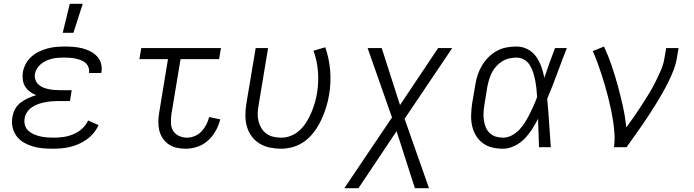

<svg xmlns="http://www.w3.org/2000/svg" viewBox="-20 -772 3640 1007"><path d="M256 8Q229 8 202.5 5.5Q176 3 151 -4.5Q126 -12 104 -25Q82 -38 67 -58Q52 -78 46 -104Q40 -130 45 -157Q48 -179 59 -199.5Q70 -220 88.5 -234Q107 -248 128 -257.5Q149 -267 170 -273Q152 -280 137 -291Q122 -302 112 -318Q102 -334 99.5 -354Q97 -374 100 -394Q104 -416 115.5 -437.5Q127 -459 145 -475Q163 -491 185 -501.5Q207 -512 229.5 -518Q252 -524 275 -526Q298 -528 321 -528Q344 -528 367 -526Q390 -524 412 -518.5Q434 -513 453.5 -503Q473 -493 488 -477.5Q503 -462 509.5 -440.5Q516 -419 512 -395L511 -389H446L447 -392Q449 -407 443.5 -420.5Q438 -434 427.5 -443Q417 -452 403 -457Q389 -462 375 -465Q361 -468 346.5 -469Q332 -470 317 -470Q301 -470 285.5 -469Q270 -468 255 -464.5Q240 -461 225 -454.5Q210 -448 197 -438Q184 -428 175 -414Q166 -400 163 -384Q161 -369 165.5 -354.5Q170 -340 180.5 -330Q191 -320 204.5 -314Q218 -308 232.5 -305Q247 -302 262 -300.5Q277 -299 293 -299H356L347 -242H284Q267 -242 249.5 -240.5Q232 -239 214.5 -235.5Q197 -232 180 -226Q163 -220 147.5 -209.5Q132 -199 121.5 -183Q111 -167 109 -150Q106 -132 111 -115Q116 -98 128.5 -86.5Q141 -75 157 -68Q173 -61 190 -57Q207 -53 225 -51.5Q243 -50 261 -50Q287 -50 312.5 -53.5Q338 -57 363.5 -67.5Q389 -78 410 -96.5Q431 -115 442 -140L497 -116Q487 -94 471.5 -75Q456 -56 436 -41.5Q416 -27 393.5 -17Q371 -7 348 -1.5Q325 4 302 6Q279 8 256 8ZM309 -600 346 -752H414L365 -600Z M954 8Q930 8 907 3Q884 -2 865.5 -14.5Q847 -27 834 -46Q821 -65 815.5 -87.5Q810 -110 810.5 -134Q811 -158 815 -182L861 -462H711L721 -520H1139L1129 -462H927L879 -173Q876 -150 876.5 -127.5Q877 -105 887.5 -87Q898 -69 918 -59.5Q938 -50 961 -50Q981 -50 1001.5 -58.5Q1022 -67 1037 -83Q1052 -99 1062 -118.5Q1072 -138 1077 -158L1135 -146Q1128 -116 1112 -87Q1096 -58 1071.5 -35.5Q1047 -13 1016 -2.5Q985 8 954 8Z M1456 8Q1425 8 1395.5 2Q1366 -4 1341.5 -19Q1317 -34 1300 -57Q1283 -80 1275 -108Q1267 -136 1267 -166.5Q1267 -197 1272 -228L1321 -520H1386L1336 -218Q1332 -197 1331.5 -176Q1331 -155 1336 -135.5Q1341 -116 1351.5 -99Q1362 -82 1378 -70.5Q1394 -59 1414.5 -54.5Q1435 -50 1456 -50Q1482 -50 1507.5 -60.5Q1533 -71 1553.5 -90.5Q1574 -110 1588.5 -134Q1603 -158 1613.5 -183Q1624 -208 1631.5 -233.5Q1639 -259 1643 -285Q1652 -342 1647.5 -398.5Q1643 -455 1624 -506L1686 -524Q1706 -467 1711.5 -403.5Q1717 -340 1706 -275Q1701 -243 1691 -210.5Q1681 -178 1666.5 -146.5Q1652 -115 1631.5 -86Q1611 -57 1583 -35Q1555 -13 1521.5 -2.5Q1488 8 1456 8Z M2230 215H2156L2060 -84L1860 215H1786L2036 -156L1908 -520H1982L2078 -221L2278 -520H2352L2102 -149Z M2618 8Q2589 8 2561.5 1.5Q2534 -5 2512 -21.5Q2490 -38 2476 -61.5Q2462 -85 2456 -112.5Q2450 -140 2451 -169.5Q2452 -199 2456 -228L2473 -328Q2477 -354 2485.5 -379.5Q2494 -405 2508 -428.5Q2522 -452 2541.5 -471.5Q2561 -491 2585 -504.5Q2609 -518 2635.5 -523Q2662 -528 2688 -528Q2720 -528 2747 -514Q2774 -500 2791.5 -475.5Q2809 -451 2819 -422.5Q2829 -394 2835 -364Q2848 -403 2862 -442Q2876 -481 2891 -520H2953Q2927 -454 2902.5 -387Q2878 -320 2850 -254Q2856 -191 2860 -127Q2864 -63 2869 0H2807Q2806 -37 2804.5 -74.5Q2803 -112 2802 -149Q2788 -121 2770.5 -94Q2753 -67 2730.5 -44Q2708 -21 2678 -6.5Q2648 8 2618 8ZM2619 -50Q2642 -50 2664.5 -62Q2687 -74 2704 -92Q2721 -110 2734 -131Q2747 -152 2758 -174Q2769 -196 2779 -218.5Q2789 -241 2797 -263Q2796 -285 2793.5 -307Q2791 -329 2787 -350Q2783 -371 2776.5 -391.5Q2770 -412 2759 -430Q2748 -448 2729.5 -459Q2711 -470 2688 -470Q2670 -470 2650.5 -465.5Q2631 -461 2614 -450.5Q2597 -440 2583 -424.5Q2569 -409 2560 -391.5Q2551 -374 2545.5 -355.5Q2540 -337 2536 -318L2520 -218Q2517 -199 2516 -179Q2515 -159 2518 -140Q2521 -121 2528 -104Q2535 -87 2548.5 -74Q2562 -61 2580.5 -55.5Q2599 -50 2619 -50Z M3200 0Q3205 -34 3203 -67.5Q3201 -101 3196 -133.5Q3191 -166 3184.5 -197.5Q3178 -229 3170 -260.5Q3162 -292 3153 -323Q3144 -354 3134 -384.5Q3124 -415 3113 -445Q3102 -475 3089 -504L3148 -528Q3171 -478 3188.5 -426.5Q3206 -375 3220.5 -321.5Q3235 -268 3247 -214Q3259 -160 3265 -104Q3286 -132 3306 -161Q3326 -190 3345 -219.5Q3364 -249 3382.5 -279Q3401 -309 3416.5 -340Q3432 -371 3446 -403Q3460 -435 3465 -468L3474 -520H3539L3530 -468Q3525 -436 3513 -405Q3501 -374 3486 -343.5Q3471 -313 3454.5 -284Q3438 -255 3420 -226Q3402 -197 3383.5 -168.5Q3365 -140 3345 -111.5Q3325 -83 3305.5 -55.5Q3286 -28 3266 0Z"/></svg>

Font: Iosevka Light Extended
Style: Italic
Weight: 300
Width: 7
Italic angle: -9°
Monospace: yes
Designer: Belleve Invis
Foundry: Belleve Invis
Version: Version 32.5.0; ttfautohint (v1.8.4)